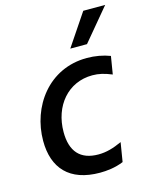

<svg xmlns="http://www.w3.org/2000/svg" viewBox="-118 -859 749 947"><g transform="rotate(-15 256.0 -385.5)"><path d="M290.1 -618.3H375.4L512.1 -782H400.2ZM274.1 11C307.5 11 352.3 6.7 394.5 -11L410.5 -108.7C366.8 -88.8 330.3 -78.1 289.8 -78.1C197.1 -78.1 151.6 -130.7 151.6 -228.7C151.6 -362.2 235.8 -463.1 360.8 -463.1C393.1 -463.1 421.5 -456.3 459.5 -440.7L474.4 -531.6C439.3 -545.1 398.4 -552.6 356.5 -552.6C160.2 -552.6 43 -386.4 43 -213.1C43 -73.9 118.3 11 274.1 11Z"/></g></svg>

Font: TID UI Medium
Style: Italic
Weight: 500
Italic angle: -9.39999°
Designer: The TID Project Authors
Foundry: Bakken & Bæck
Version: Version 1.001;hotconv 1.0.109;makeotfexe 2.5.65596